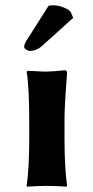

<svg xmlns="http://www.w3.org/2000/svg" viewBox="-20 -698 350 721"><path d="M162.1 -675.8 79.1 -544.9C73.6 -536.5 70.8 -528.5 70.8 -521C70.8 -518.1 73.3 -515 78.4 -511.7C83.4 -508.5 87.9 -506.8 91.8 -506.8C108.1 -506.8 122.4 -512.2 134.8 -522.9L254.9 -630.9L245.1 -653.8C240.6 -659.3 231.7 -664.8 218.5 -670.2C205.3 -675.5 191.9 -678.2 178.2 -678.2C172.4 -678.2 167 -677.4 162.1 -675.8ZM89.8 -234.9V-180.2C89.8 -105.3 86.6 -45.2 80.1 0L82 2.9C112 1 136.6 0 155.8 0C175.6 0 200.4 1 230 2.9L231.9 0C225.4 -47.5 222.2 -107.6 222.2 -180.2V-246.1C222.2 -283.2 225.4 -342.4 231.9 -423.8C231.9 -430.7 229 -434.1 223.1 -434.1C191.6 -430.8 168.5 -429.2 153.8 -429.2C143.7 -429.2 130.3 -429.7 113.5 -430.7C96.8 -431.6 86.6 -432.1 83 -432.1L80.1 -428.2C86.6 -392.4 89.8 -328 89.8 -234.9Z"/></svg>

Font: Linux Biolinum G
Style: Bold
Weight: 700
Designer: Philipp H. Poll
Foundry: Philipp H. Poll
Version: Version 1.1.0